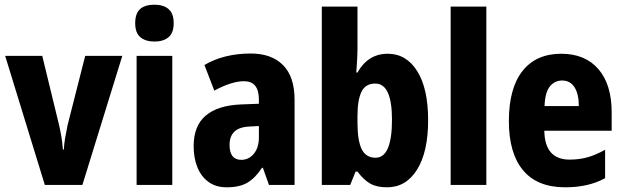

<svg xmlns="http://www.w3.org/2000/svg" viewBox="-20 -788 2660 818"><path d="M171 0 2 -550H160L231 -258Q237 -233 241.5 -206Q246 -179 248 -151H252Q253 -174 257.5 -200.5Q262 -227 268 -255L343 -550H501L331 0Z M638 -768Q677 -768 698.5 -749Q720 -730 720 -689Q720 -648 698 -629.5Q676 -611 638 -611Q600 -611 578 -629.5Q556 -648 556 -689Q556 -731 577 -749.5Q598 -768 638 -768ZM714 -550V0H562V-550Z M1048 -560Q1137 -560 1186 -510.5Q1235 -461 1235 -363V0H1126L1100 -73H1096Q1068 -30 1034.5 -10Q1001 10 946 10Q899 10 867.5 -13.5Q836 -37 820.5 -76.5Q805 -116 805 -165Q805 -252 856.5 -295.5Q908 -339 1006 -343L1083 -346V-364Q1083 -442 1020 -442Q967 -442 893 -402L851 -511Q891 -535 941 -547.5Q991 -560 1048 -560ZM1044 -249Q999 -247 978.5 -227Q958 -207 958 -171Q958 -107 1008 -107Q1040 -107 1061.5 -133Q1083 -159 1083 -203V-251Z M1503 -580Q1503 -560 1501.5 -534Q1500 -508 1498 -479H1503Q1548 -559 1632 -559Q1711 -559 1757.5 -485Q1804 -411 1804 -276Q1804 -141 1757 -65.5Q1710 10 1629 10Q1585 10 1557 -6Q1529 -22 1503 -57H1495L1472 0H1351V-760H1503ZM1579 -432Q1537 -432 1520 -397Q1503 -362 1503 -293V-266Q1503 -189 1521 -152.5Q1539 -116 1580 -116Q1650 -116 1650 -278Q1650 -432 1579 -432Z M2052 0H1900V-760H2052Z M2371 -559Q2473 -559 2529.5 -493.5Q2586 -428 2586 -309V-231H2299Q2301 -108 2407 -108Q2448 -108 2483.5 -118Q2519 -128 2558 -150V-29Q2488 10 2388 10Q2269 10 2208.5 -62.5Q2148 -135 2148 -272Q2148 -412 2206 -485.5Q2264 -559 2371 -559ZM2375 -445Q2343 -445 2322.5 -419.5Q2302 -394 2300 -336H2446Q2446 -388 2427.5 -416.5Q2409 -445 2375 -445Z"/></svg>

Font: Noto Sans Armenian Condensed ExtraBold
Style: Regular
Weight: 800
Width: 3
Designer: Monotype Design Team
Foundry: Monotype Imaging Inc.
Version: Version 2.008; ttfautohint (v1.8.4.7-5d5b)